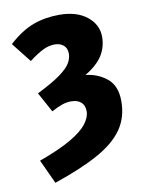

<svg xmlns="http://www.w3.org/2000/svg" viewBox="-81 -568 622 818"><g transform="rotate(-10 230.5 -159.0)"><path d="M92 192 44 88Q132 56 182.5 26.5Q233 -3 254.5 -31Q276 -59 276 -85Q276 -111 260.5 -124.5Q245 -138 218 -138Q199 -138 180.5 -132Q162 -126 132 -110L85 -196Q155 -231 188.5 -256Q222 -281 233 -301Q244 -321 244 -340Q244 -364 229 -376.5Q214 -389 191 -389Q165 -389 139 -376Q113 -363 79 -337L12 -422Q67 -472 119 -491Q171 -510 232 -510Q307 -510 351.5 -474.5Q396 -439 396 -386Q396 -342 373.5 -306Q351 -270 298 -238Q352 -232 390.5 -200Q429 -168 429 -102Q429 -32 393.5 19Q358 70 284 111Q210 152 92 192Z"/></g></svg>

Font: Source Sans 3 ExtraBold
Style: Regular
Weight: 800
Designer: Paul D. Hunt
Foundry: Adobe
Version: Version 3.052;hotconv 1.1.0;makeotfexe 2.6.0